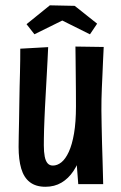

<svg xmlns="http://www.w3.org/2000/svg" viewBox="-20 -705 463 735"><path d="M153.8 10Q117.4 10 94.4 -7.6Q71.4 -25.2 61.3 -59.5Q51.2 -93.8 51.2 -142.8Q51.2 -157.4 51.7 -182.4Q52.2 -207.4 52.9 -240.5Q53.6 -273.6 54 -311Q54.4 -343.2 55.1 -372.1Q55.8 -401 56.5 -426.6Q57.2 -452.2 57.4 -475.3Q57.6 -498.4 57.6 -518.6L164.4 -524.6Q163.4 -499.6 162 -474.3Q160.6 -449 159.2 -421.8Q157.8 -394.6 156 -363.5Q154.2 -332.4 152.2 -293.8Q151.2 -270.6 150.2 -249.3Q149.2 -228 148.7 -209.6Q148.2 -191.2 148 -175.5Q147.8 -159.8 147.8 -148.2Q147.8 -123.2 151.2 -105.9Q154.6 -88.6 162.2 -79.9Q169.8 -71.2 182.4 -71.2Q199.4 -71.2 215.1 -83.8Q230.8 -96.4 243.4 -123.7Q256 -151 263.4 -194.1Q270.8 -237.2 270.8 -297.8L315.8 -301.8Q315.2 -250.6 309.4 -203.7Q303.6 -156.8 291.9 -117.8Q280.2 -78.8 261.1 -50.2Q242 -21.6 215.3 -5.8Q188.6 10 153.8 10ZM279.6 0 271.2 -109.2Q271.4 -158.6 271.1 -205.3Q270.8 -252 270.8 -297.8Q270.8 -325 270.6 -356.2Q270.4 -387.4 270 -418.3Q269.6 -449.2 269.4 -477.3Q269.2 -505.4 268.8 -526.8L377 -525.2Q375.4 -495.6 374.3 -468.6Q373.2 -441.6 372.1 -416.7Q371 -391.8 369.9 -368.5Q368.8 -345.2 368.5 -323.9Q368.2 -302.6 368.2 -282.8Q368.6 -256.6 369.1 -223.9Q369.6 -191.2 370.6 -156.7Q371.6 -122.2 372.6 -91Q373.6 -59.8 374.1 -36Q374.6 -12.2 375 0ZM324.4 -573.6 218.4 -626.4 111.8 -573.8 81.6 -612.4 170.8 -684.6 266 -682.6 351.8 -614.4Z"/></svg>

Font: Truculenta
Style: Regular
Weight: 400
Designer: Ivan Castro, Eva Sanz & Omnibus-Type Team
Foundry: Omnibus-Type
Version: Version 1.002